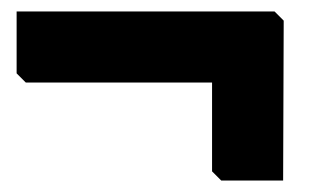

<svg xmlns="http://www.w3.org/2000/svg" viewBox="-20 -452 561 335"><path d="M350 -308H25L9 -324V-432H459L475 -416L474 -137H366L350 -153Z"/></svg>

Font: Chau Philomene One
Style: Regular
Weight: 400
Designer: Vicente Lamonaca
Foundry: TipoType
Version: Version 1.002